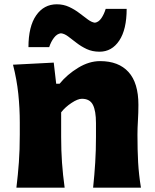

<svg xmlns="http://www.w3.org/2000/svg" viewBox="-20 -866 714 886"><path d="M55.7 0Q63 -60.1 67.1 -116.9Q71.3 -173.8 71.3 -244.6V-300.8Q71.3 -366.2 64.5 -432.4Q57.6 -498.5 40 -567.4L228 -577.1L239.3 -479.5H254.9Q290 -522.5 340.6 -553.2Q391.1 -584 441.9 -584Q527.3 -584 573 -533.7Q618.7 -483.4 618.7 -382.3Q618.7 -345.2 616.5 -310.1Q614.3 -274.9 614.3 -244.6Q614.3 -173.8 617.4 -116.9Q620.6 -60.1 630.4 0H409.7Q416 -60.1 419.4 -115.7Q422.9 -171.4 422.9 -233.9V-297.9Q422.9 -354.5 408.7 -382.3Q394.5 -410.2 357.9 -410.2Q338.9 -410.2 310.1 -391.1Q281.2 -372.1 262.2 -347.7V-233.9Q262.2 -171.4 266.1 -115.7Q270 -60.1 278.3 0ZM439.5 -627.4Q406.2 -627.4 380.1 -639.6Q354 -651.9 332.8 -668.5Q311.5 -685.1 294.2 -698Q276.9 -710.9 261.2 -712.4Q243.2 -710.4 229 -691.7Q214.8 -672.9 207 -648.4H111.3Q111.3 -744.1 147 -795.2Q182.6 -846.2 242.2 -846.2Q272.9 -846.2 299.1 -834Q325.2 -821.8 346.7 -805.2Q368.2 -788.6 386 -775.6Q403.8 -762.7 418 -761.2Q435.1 -763.7 447.5 -781.7Q460 -799.8 467.8 -825.2H564.5Q564.5 -730 530.3 -678.7Q496.1 -627.4 439.5 -627.4Z"/></svg>

Font: Pinar-FD ExtraBold
Style: Regular
Weight: 800
Designer: Amin Abedi
Version: Version 3.000